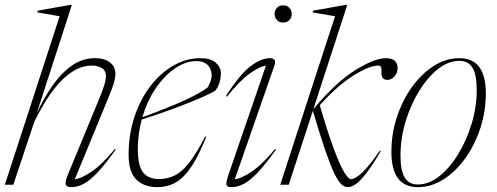

<svg xmlns="http://www.w3.org/2000/svg" viewBox="-28 -762 2050 792"><path d="M113.5 -260 27 0H-8L218 -695L125.5 -711L128 -718L262 -742H268.5L123.5 -294.5Q152.5 -357.5 188.8 -409.2Q225 -461 268.5 -491.5Q312 -522 363.5 -522Q404 -522 426 -504.2Q448 -486.5 448 -458.5Q448 -442.5 442.5 -422.2Q437 -402 418.5 -357.5L280.5 -22.5Q307 -25.5 349.8 -54Q392.5 -82.5 446 -147.5L449.5 -145Q405 -82.5 372.5 -48.8Q340 -15 314.8 -2.5Q289.5 10 266 10Q245 10 243 -2.5Q241 -15 250 -36.5L378.5 -348Q397 -392.5 403 -413.5Q409 -434.5 409 -446Q409 -471.5 391.8 -481.5Q374.5 -491.5 352.5 -491.5Q311 -491.5 275 -469.2Q239 -447 209 -411.8Q179 -376.5 155 -336.2Q131 -296 113.5 -260Z M823 -197.5Q791 -118 760.2 -72.8Q729.5 -27.5 695.8 -8.8Q662 10 621 10Q566.5 10 534.5 -21.2Q502.5 -52.5 502.5 -123Q502.5 -207 526.5 -279.5Q550.5 -352 592.2 -406.5Q634 -461 687.2 -491.5Q740.5 -522 798.5 -522Q841 -522 862 -503.5Q883 -485 883 -461Q883 -414.5 858.5 -386.5Q835.5 -374 799.8 -358.5Q764 -343 721.8 -326.8Q679.5 -310.5 636.8 -295.5Q594 -280.5 556.5 -269Q549 -240.5 544.8 -210Q540.5 -179.5 540.5 -147.5Q540.5 -77.5 562.5 -50.5Q584.5 -23.5 627 -23.5Q664.5 -23.5 694.8 -39.2Q725 -55 754.2 -93.2Q783.5 -131.5 818.5 -199ZM782 -510Q738 -510 694.2 -480.2Q650.5 -450.5 614.8 -398.2Q579 -346 559.5 -278.5Q677.5 -321.5 742 -352.2Q806.5 -383 829 -402Q854 -444.5 839.8 -477.2Q825.5 -510 782 -510Z M1104.5 -704.5Q1104.5 -718.5 1113.8 -729.2Q1123 -740 1140 -740Q1157 -740 1166.2 -729.2Q1175.5 -718.5 1175.5 -704.5Q1175.5 -690.5 1166.2 -679.8Q1157 -669 1140 -669Q1123 -669 1113.8 -679.8Q1104.5 -690.5 1104.5 -704.5ZM913 -37 1069 -491Q1043.5 -488 1003.2 -459.5Q963 -431 907.5 -363L904 -366Q960 -453.5 1004.2 -487.8Q1048.5 -522 1085 -522Q1114.5 -522 1104 -491.5L940.5 -22.5Q966.5 -25 1009.5 -53.5Q1052.5 -82 1107 -147.5L1110.5 -145Q1066 -82.5 1033.5 -48.8Q1001 -15 975.8 -2.5Q950.5 10 927 10Q906 10 905.8 -2.5Q905.5 -15 913 -37Z M1404.5 -742 1264.5 -311.5Q1358 -423.5 1437.8 -472.8Q1517.5 -522 1563 -522Q1589.5 -522 1600.8 -511Q1612 -500 1612 -482.5Q1612 -462 1599.5 -447.2Q1587 -432.5 1570 -432.5Q1544 -432.5 1545.5 -464Q1546.5 -480.5 1543.5 -486Q1540.5 -491.5 1532 -491.5Q1496.5 -491.5 1431.2 -451.2Q1366 -411 1291 -328Q1324.5 -213.5 1349.5 -146.8Q1374.5 -80 1391.8 -51.5Q1409 -23 1420 -23Q1437 -23 1466 -50Q1495 -77 1539 -141L1542.5 -138.5Q1507 -78 1481.8 -46Q1456.5 -14 1438.8 -2Q1421 10 1406.5 10Q1393 10 1379.8 -2.2Q1366.5 -14.5 1350.5 -47.8Q1334.5 -81 1313.2 -143Q1292 -205 1262.5 -305L1163 0H1128L1354 -695L1261.5 -711L1264 -718L1398 -742Z M1867 -522Q1976 -522 1976 -376.5Q1976 -302 1953.2 -232.8Q1930.5 -163.5 1891 -108.8Q1851.5 -54 1801.2 -22Q1751 10 1695.5 10Q1586.5 10 1586.5 -135.5Q1586.5 -210 1609.2 -279.2Q1632 -348.5 1671.5 -403.2Q1711 -458 1761.2 -490Q1811.5 -522 1867 -522ZM1695.5 -1Q1741.5 -1 1784.8 -35.5Q1828 -70 1862.8 -127.2Q1897.5 -184.5 1918 -253.2Q1938.5 -322 1938.5 -391Q1938.5 -454 1921 -482.5Q1903.5 -511 1867 -511Q1821 -511 1777.8 -476.5Q1734.5 -442 1699.8 -384.8Q1665 -327.5 1644.5 -258.8Q1624 -190 1624 -121Q1624 -58 1641.5 -29.5Q1659 -1 1695.5 -1Z"/></svg>

Font: Newsreader 72pt ExtraLight
Style: Italic
Weight: 275
Italic angle: -17°
Designer: Hugues Gentile
Foundry: Production Type
Version: Version 1.003; ttfautohint (v1.8.3)